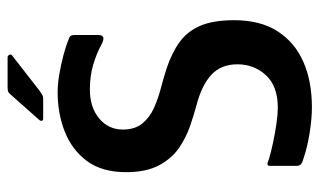

<svg xmlns="http://www.w3.org/2000/svg" viewBox="-192 -662 861 518"><g transform="rotate(-90 239.0 -402.5)"><path d="M51 -34V-105Q51 -112 55.5 -112Q60 -112 69 -108Q89 -102 115 -96.5Q141 -91 166 -87.5Q191 -84 208 -84Q266 -84 295.5 -116Q325 -148 325 -193Q325 -237 297 -263Q269 -289 216 -303Q190 -310 159 -320.5Q128 -331 99.5 -350.5Q71 -370 52.5 -404.5Q34 -439 34 -493Q34 -559 64.5 -599.5Q95 -640 144 -659Q193 -678 249 -678Q272 -678 298 -673.5Q324 -669 349 -662.5Q374 -656 393 -648Q400 -646 402 -642.5Q404 -639 404 -633V-568Q404 -545 376 -561Q354 -573 324 -582Q294 -591 257 -591Q209 -591 179 -566Q149 -541 149 -502Q149 -470 165 -450Q181 -430 206.5 -418.5Q232 -407 260.5 -399.5Q289 -392 314 -384Q356 -370 385 -349Q414 -328 429 -293Q444 -258 444 -202Q444 -131 414 -84.5Q384 -38 331.5 -15Q279 8 209 8Q179 8 140.5 2Q102 -4 70 -15Q59 -18 55 -22Q51 -26 51 -34ZM232 -717H179Q173 -717 172.5 -721Q172 -725 177 -730L241 -802Q246 -808 249.5 -810.5Q253 -813 262 -813H344Q348 -813 350.5 -808.5Q353 -804 349 -801L254 -727Q247 -722 242.5 -719.5Q238 -717 232 -717Z"/></g></svg>

Font: Glory Thin SemiBold
Style: Regular
Weight: 600
Version: Version 1.011